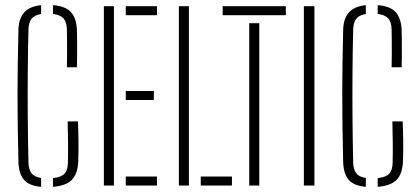

<svg xmlns="http://www.w3.org/2000/svg" viewBox="-20 -720 1623 745"><path d="M139.5 5Q93.5 1 73.2 -22Q53 -45 51.5 -92Q49.5 -171 48.8 -235.2Q48 -299.5 48 -357.5Q48 -415.5 49 -474.8Q50 -534 51.5 -603Q52.5 -648.5 74 -672Q95.5 -695.5 139.5 -700V-665.5Q115 -662 103.2 -648.2Q91.5 -634.5 90.5 -606Q88.5 -532 87.8 -442.8Q87 -353.5 87.8 -261.8Q88.5 -170 90.5 -88Q91.5 -61.5 102.5 -47.5Q113.5 -33.5 139.5 -29.5ZM185.5 5V-29Q217 -32 230 -45.8Q243 -59.5 243.5 -88Q244.5 -131 244 -168.2Q243.5 -205.5 242.5 -249H282.5Q284 -216 284.5 -174.8Q285 -133.5 283.5 -93Q281.5 -45.5 258.8 -22.2Q236 1 185.5 5ZM239.5 -459Q240 -478 240.2 -503.8Q240.5 -529.5 240.2 -556.5Q240 -583.5 239.5 -606Q239 -634.5 226.5 -648.5Q214 -662.5 185.5 -666V-700Q233 -696.5 254.8 -673.5Q276.5 -650.5 278.5 -603Q279 -586 279.2 -558Q279.5 -530 279.2 -502.5Q279 -475 278.5 -459Z M383 0V-696H422V0ZM468 0V-35H589V0ZM468 -332V-367H577V-332ZM468 -661V-696H589V-661Z M674 0V-696H713V0ZM759 0V-35H880V0Z M947 0V-630H986V0ZM844 -661V-696H1089V-661Z M1159 0V-696H1200V0Z M1399.5 5Q1353.5 1 1333.2 -22Q1313 -45 1311.5 -92Q1309.5 -171 1308.8 -235.2Q1308 -299.5 1308 -357.5Q1308 -415.5 1309 -474.8Q1310 -534 1311.5 -603Q1312.5 -648.5 1334 -672Q1355.5 -695.5 1399.5 -700V-665.5Q1375 -662 1363.2 -648.2Q1351.5 -634.5 1350.5 -606Q1348.5 -532 1347.8 -442.8Q1347 -353.5 1347.8 -261.8Q1348.5 -170 1350.5 -88Q1351.5 -61.5 1362.5 -47.5Q1373.5 -33.5 1399.5 -29.5ZM1445.5 5V-29Q1477 -32 1490 -45.8Q1503 -59.5 1503.5 -88Q1504.5 -131 1504 -168.2Q1503.5 -205.5 1502.5 -249H1542.5Q1544 -216 1544.5 -174.8Q1545 -133.5 1543.5 -93Q1541.5 -45.5 1518.8 -22.2Q1496 1 1445.5 5ZM1499.5 -459Q1500 -478 1500.2 -503.8Q1500.5 -529.5 1500.2 -556.5Q1500 -583.5 1499.5 -606Q1499 -634.5 1486.5 -648.5Q1474 -662.5 1445.5 -666V-700Q1493 -696.5 1514.8 -673.5Q1536.5 -650.5 1538.5 -603Q1539 -586 1539.2 -558Q1539.5 -530 1539.2 -502.5Q1539 -475 1538.5 -459Z"/></svg>

Font: Big Shoulders Stencil Text SC Thin
Style: Regular
Weight: 100
Designer: Patric King
Foundry: XO Type Co
Version: Version 2.001